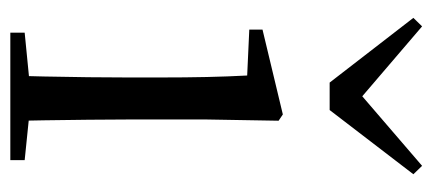

<svg xmlns="http://www.w3.org/2000/svg" viewBox="-253 -585 838 372"><g transform="rotate(90 166.0 -399.0)"><path d="M43.3 0V-27.8L153.1 -38.6H184.5L290.3 -27.8V0ZM126.3 0Q127.3 -24.4 128.2 -65.3Q129.1 -106.3 129.6 -150.7Q130.1 -195.1 130.1 -228.5V-288.8Q130.1 -339.6 129.2 -380.6Q128.3 -421.6 126.3 -458.9L37.3 -463V-488.6L201.7 -528L213.9 -519.8L211.5 -380.2V-228.5Q211.5 -195.1 212 -150.7Q212.5 -106.3 213.1 -65.3Q213.7 -24.4 214.7 0ZM31.1 -797.8 194 -658.4H139.2L301.3 -797.8L317.6 -780.9L193.2 -618.7H140L14.6 -780.9Z"/></g></svg>

Font: Noto Serif HK ExtraLight
Style: Regular
Weight: 200
Designer: Ryoko NISHIZUKA 西塚涼子 (kana & ideographs); Frank Grießhammer (Latin, Greek & Cyrillic); Wenlong ZHANG 张文龙 (bopomofo); San
Foundry: Adobe
Version: Version 2.002-H1;hotconv 1.1.0;makeotfexe 2.6.0